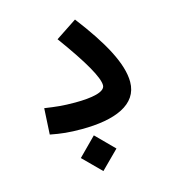

<svg xmlns="http://www.w3.org/2000/svg" viewBox="-106 -581 798 885"><g transform="rotate(-15 293.0 -139.0)"><path d="M232.4 3.4C390.1 3.4 503.9 -40.5 503.9 -149.9C503.9 -236.8 440.9 -351.6 332.5 -492.7L231.4 -425.8C333 -286.6 378.9 -204.1 378.9 -167C378.9 -134.8 314.9 -123 234.4 -123C175.3 -123 143.6 -127 89.8 -134.8L83 -10.7C136.2 -0.5 171.9 3.4 232.4 3.4ZM278.3 215.8 363.3 130.9 278.3 45.4 193.4 130.9Z"/></g></svg>

Font: Cascadia Mono SemiBold
Style: Regular
Weight: 600
Monospace: yes
Designer: Aaron Bell
Foundry: Saja Typeworks
Version: Version 2404.023